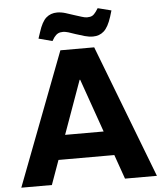

<svg xmlns="http://www.w3.org/2000/svg" viewBox="-60 -955 855 1007"><g transform="rotate(-5 368.0 -451.5)"><path d="M11 0 278 -700H456L725 0H557L368 -537H365L172 0ZM196 -128V-256H536V-128ZM241 -752 169 -771 180 -804Q197 -858 220.5 -878.5Q244 -899 278 -899Q299 -899 322 -892Q345 -885 368 -877Q388 -871 404.5 -865.5Q421 -860 433 -860Q450 -860 460 -865.5Q470 -871 480 -885L492 -903L563 -885L553 -852Q536 -799 512.5 -778Q489 -757 455 -757Q434 -757 411 -763.5Q388 -770 364 -778Q345 -785 328.5 -790Q312 -795 300 -795Q284 -795 273.5 -789.5Q263 -784 253 -771Z"/></g></svg>

Font: REM SemiBold
Style: Regular
Weight: 600
Designer: Octavio Pardo
Foundry: Ashler Design
Version: Version 1.005;gftools[0.9.28]